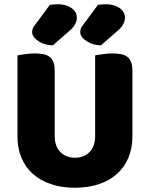

<svg xmlns="http://www.w3.org/2000/svg" viewBox="-20 -866 704 902"><path d="M602 -224Q602 -170 583.5 -125.5Q565 -81 530 -49.5Q495 -18 445 -1Q395 16 332 16Q269 16 219 -1Q169 -18 134 -49.5Q99 -81 80.5 -125.5Q62 -170 62 -224V-606Q73 -608 97 -611.5Q121 -615 143 -615Q166 -615 183.5 -611.5Q201 -608 213 -599Q225 -590 231 -574Q237 -558 237 -532V-227Q237 -179 263.5 -152Q290 -125 332 -125Q375 -125 401 -152Q427 -179 427 -227V-606Q438 -608 462 -611.5Q486 -615 508 -615Q531 -615 548.5 -611.5Q566 -608 578 -599Q590 -590 596 -574Q602 -558 602 -532ZM214 -843Q232 -846 252 -846Q290 -846 315.5 -828.5Q341 -811 341 -782Q341 -750 305 -720L228 -653Q214 -653 197 -657Q180 -661 165.5 -669.5Q151 -678 141 -689.5Q131 -701 131 -716Q131 -731 140 -743ZM440 -843Q458 -846 478 -846Q516 -846 541.5 -828.5Q567 -811 567 -782Q567 -750 531 -720L454 -653Q440 -653 423 -657Q406 -661 391.5 -669.5Q377 -678 367 -689.5Q357 -701 357 -716Q357 -731 366 -743Z"/></svg>

Font: Baloo Bhaijaan
Style: Regular
Weight: 400
Designer: Devika Bhansali and Ek Type
Foundry: Ek Type
Version: Version 1.443;PS 1.000;hotconv 16.6.51;makeotf.lib2.5.65220;